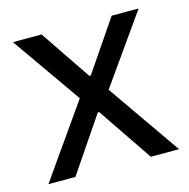

<svg xmlns="http://www.w3.org/2000/svg" viewBox="-84 -608 681 690"><g transform="rotate(-15 256.5 -263.0)"><path d="M13.7 0 202.6 -269.2 22.5 -526H129.2L256.6 -337.7H261.7L389.8 -526H490.2L310.5 -271.7L499.7 0H394.6L256.9 -203.1H251.8L114.1 0Z"/></g></svg>

Font: Archivo SemiBold
Style: Regular
Weight: 600
Designer: Hector Gatti
Foundry: Omnibus-Type
Version: Version 2.001